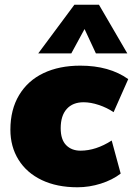

<svg xmlns="http://www.w3.org/2000/svg" viewBox="-20 -784 563 813"><path d="M24 -235Q24 -320 61 -381.5Q98 -443 164.5 -474.5Q231 -506 320 -506Q443 -506 523 -449L461 -309Q433 -328 398.5 -339.5Q364 -351 334 -351Q288 -351 262.5 -322.5Q237 -294 237 -241Q237 -193 260 -169.5Q283 -146 321 -146Q386 -146 453 -189L491 -49Q456 -22 407 -6.5Q358 9 308 9Q221 9 157 -21.5Q93 -52 58.5 -107.5Q24 -163 24 -235ZM142 -558 295 -764H399L519 -558H386L338 -661L282 -558Z"/></svg>

Font: Nunito Sans Heavy Heavy
Style: Italic
Weight: 400
Italic angle: -4.541°
Designer: Vernon Adams
Foundry: Vernon Adams
Version: Version 2.002